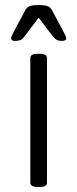

<svg xmlns="http://www.w3.org/2000/svg" viewBox="-20 -738 305 760"><path d="M129 2Q113 2 106.5 -2.5Q100 -7 100 -16V-507Q100 -516 106.5 -520.5Q113 -525 129 -525H137Q153 -525 159.5 -520.5Q166 -516 166 -507V-16Q166 -7 159.5 -2.5Q153 2 137 2ZM40 -576Q32 -576 28 -578.5Q24 -581 24 -586Q24 -591 28 -599Q32 -607 36 -615L77 -692Q82 -702 87.5 -707.5Q93 -713 103.5 -715.5Q114 -718 133 -718Q152 -718 162.5 -715.5Q173 -713 178.5 -707.5Q184 -702 189 -692L230 -615Q236 -604 239 -597.5Q242 -591 242 -586Q242 -581 237.5 -578.5Q233 -576 225 -576Q213 -576 205 -580Q197 -584 186 -598L133 -668L80 -598Q70 -584 61.5 -580Q53 -576 40 -576Z"/></svg>

Font: Asap Light
Style: Regular
Weight: 300
Designer: Pablo Cosgaya
Foundry: Omnibus-Type
Version: Version 3.001